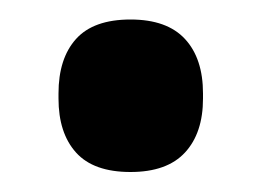

<svg xmlns="http://www.w3.org/2000/svg" viewBox="-20 -160 261 192"><path d="M110.5 12Q73.5 12 56 -7.5Q38.5 -27 38.5 -61.5V-66.5Q38.5 -101.5 56 -121Q73.5 -140.5 110.5 -140.5Q147 -140.5 165 -121Q183 -101.5 183 -66.5V-61.5Q183 -27 165 -7.5Q147 12 110.5 12Z"/></svg>

Font: Anek Devanagari SemiBold
Style: Regular
Weight: 600
Designer: Kailash Malviya (Devanagari) & Yesha Goshar (Latin)
Foundry: Ek Type
Version: Version 1.003